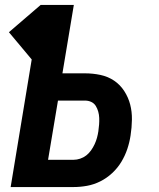

<svg xmlns="http://www.w3.org/2000/svg" viewBox="-20 -755 640 775"><path d="M23 0 108 -515 16 -625 144 -735H278L232 -459H323Q355 -459 385.5 -452.5Q416 -446 440.5 -429.5Q465 -413 481.5 -387.5Q498 -362 505.5 -333Q513 -304 512.5 -272Q512 -240 507 -208Q503 -181 494 -154Q485 -127 470 -102Q455 -77 433 -56.5Q411 -36 385 -23Q359 -10 331.5 -5Q304 0 277 0ZM277 -110Q290 -110 303.5 -114.5Q317 -119 328 -127.5Q339 -136 347.5 -148Q356 -160 362 -173Q368 -186 371.5 -199Q375 -212 377 -225Q379 -239 380 -252.5Q381 -266 380.5 -279Q380 -292 376.5 -304.5Q373 -317 366.5 -327.5Q360 -338 348.5 -343.5Q337 -349 323 -349H214L174 -110Z"/></svg>

Font: Iosevka SS04 XBd Ex
Style: Italic
Weight: 800
Width: 7
Italic angle: -9°
Monospace: yes
Designer: Belleve Invis
Foundry: Belleve Invis
Version: Version 19.0.0; ttfautohint (v1.8.4)